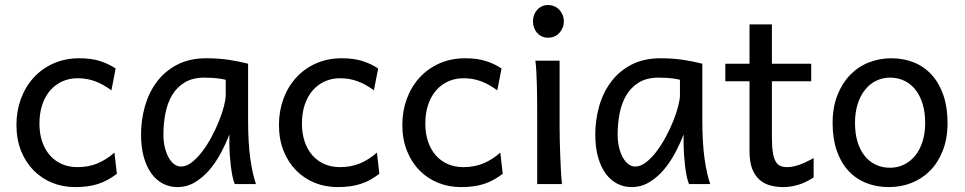

<svg xmlns="http://www.w3.org/2000/svg" viewBox="-20 -743 3897 775"><path d="M451.7 -41.5Q433.1 -27.3 414.8 -17.3Q396.5 -7.3 376.5 -0.7Q356.4 5.9 333.5 9Q310.5 12.2 283.2 12.2Q233.9 12.2 190.9 -5.1Q147.9 -22.5 115.7 -55.2Q83.5 -87.9 64.9 -134.3Q46.4 -180.7 46.4 -239.3Q46.4 -294.4 64.2 -343.3Q82 -392.1 115 -428.7Q147.9 -465.3 195.1 -486.6Q242.2 -507.8 300.3 -507.8Q349.1 -507.8 384.5 -496.3Q419.9 -484.9 446.8 -466.3L429.7 -378.4Q396.5 -402.8 363.8 -415Q331.1 -427.2 293 -427.2Q260.3 -427.2 232.2 -414.8Q204.1 -402.3 183.3 -378.9Q162.6 -355.5 150.9 -321.3Q139.2 -287.1 139.2 -244.1Q139.2 -204.6 149.9 -172.4Q160.6 -140.1 180.7 -116.9Q200.7 -93.8 229 -81.1Q257.3 -68.4 293 -68.4Q337.4 -68.4 373.5 -83.5Q409.7 -98.6 441.9 -127Z M891.1 -420.9Q885.3 -422.4 877.9 -423.8Q870.6 -425.3 860.6 -426.5Q850.6 -427.7 837.2 -428.7Q823.7 -429.7 805.7 -429.7Q757.8 -429.7 725.8 -410.4Q693.8 -391.1 674.8 -359.1Q655.8 -327.1 647.7 -285.6Q639.6 -244.1 639.6 -200.2Q639.6 -171.9 645.3 -148.2Q650.9 -124.5 660.6 -107.2Q670.4 -89.8 683.1 -80.3Q695.8 -70.8 710.4 -70.8Q731.9 -70.8 753.7 -87.4Q775.4 -104 795.4 -130.1Q815.4 -156.2 833 -188.7Q850.6 -221.2 863.5 -253.2Q876.5 -285.2 883.8 -313.5Q891.1 -341.8 891.1 -358.9ZM927.7 0Q922.4 -11.7 918.2 -32.2Q914.1 -52.7 911.4 -75.9Q908.7 -99.1 907.2 -122.1Q905.8 -145 905.8 -161.1V-200.2Q891.1 -162.1 870.8 -124.3Q850.6 -86.4 824.5 -56.2Q798.3 -25.9 766.1 -6.8Q733.9 12.2 695.8 12.2Q665 12.2 638.2 -1.5Q611.3 -15.1 591.6 -42Q571.8 -68.8 560.5 -108.6Q549.3 -148.4 549.3 -200.2Q549.3 -258.3 564.9 -313.7Q580.6 -369.1 612.8 -412.4Q645 -455.6 694.8 -481.7Q744.6 -507.8 813 -507.8Q860.4 -507.8 902.3 -501.7Q944.3 -495.6 981.4 -485.8V-258.8Q981.4 -166.5 990.2 -103.8Q999 -41 1013.2 0Z M1511.2 -41.5Q1492.7 -27.3 1474.4 -17.3Q1456.1 -7.3 1436 -0.7Q1416 5.9 1393.1 9Q1370.1 12.2 1342.8 12.2Q1293.5 12.2 1250.5 -5.1Q1207.5 -22.5 1175.3 -55.2Q1143.1 -87.9 1124.5 -134.3Q1106 -180.7 1106 -239.3Q1106 -294.4 1123.8 -343.3Q1141.6 -392.1 1174.6 -428.7Q1207.5 -465.3 1254.6 -486.6Q1301.8 -507.8 1359.9 -507.8Q1408.7 -507.8 1444.1 -496.3Q1479.5 -484.9 1506.3 -466.3L1489.3 -378.4Q1456.1 -402.8 1423.3 -415Q1390.6 -427.2 1352.5 -427.2Q1319.8 -427.2 1291.7 -414.8Q1263.7 -402.3 1242.9 -378.9Q1222.2 -355.5 1210.4 -321.3Q1198.7 -287.1 1198.7 -244.1Q1198.7 -204.6 1209.5 -172.4Q1220.2 -140.1 1240.2 -116.9Q1260.3 -93.8 1288.6 -81.1Q1316.9 -68.4 1352.5 -68.4Q1397 -68.4 1433.1 -83.5Q1469.2 -98.6 1501.5 -127Z M2009.3 -41.5Q1990.7 -27.3 1972.4 -17.3Q1954.1 -7.3 1934.1 -0.7Q1914.1 5.9 1891.1 9Q1868.2 12.2 1840.8 12.2Q1791.5 12.2 1748.5 -5.1Q1705.6 -22.5 1673.3 -55.2Q1641.1 -87.9 1622.6 -134.3Q1604 -180.7 1604 -239.3Q1604 -294.4 1621.8 -343.3Q1639.6 -392.1 1672.6 -428.7Q1705.6 -465.3 1752.7 -486.6Q1799.8 -507.8 1857.9 -507.8Q1906.7 -507.8 1942.1 -496.3Q1977.5 -484.9 2004.4 -466.3L1987.3 -378.4Q1954.1 -402.8 1921.4 -415Q1888.7 -427.2 1850.6 -427.2Q1817.9 -427.2 1789.8 -414.8Q1761.7 -402.3 1741 -378.9Q1720.2 -355.5 1708.5 -321.3Q1696.8 -287.1 1696.8 -244.1Q1696.8 -204.6 1707.5 -172.4Q1718.3 -140.1 1738.3 -116.9Q1758.3 -93.8 1786.6 -81.1Q1814.9 -68.4 1850.6 -68.4Q1895 -68.4 1931.2 -83.5Q1967.3 -98.6 1999.5 -127Z M2131.3 -656.7Q2131.3 -670.4 2135.7 -682.4Q2140.1 -694.3 2148.2 -703.4Q2156.2 -712.4 2167.5 -717.5Q2178.7 -722.7 2192.4 -722.7Q2206.1 -722.7 2217.8 -717.5Q2229.5 -712.4 2237.8 -703.4Q2246.1 -694.3 2251 -682.4Q2255.9 -670.4 2255.9 -656.7Q2255.9 -643.1 2251 -631.1Q2246.1 -619.1 2237.8 -610.1Q2229.5 -601.1 2217.8 -595.9Q2206.1 -590.8 2192.4 -590.8Q2178.7 -590.8 2167.5 -595.9Q2156.2 -601.1 2148.2 -610.1Q2140.1 -619.1 2135.7 -631.1Q2131.3 -643.1 2131.3 -656.7ZM2238.8 -231.9Q2238.8 -208.5 2239.5 -176.5Q2240.2 -144.5 2241.5 -111.8Q2242.7 -79.1 2244.4 -49.3Q2246.1 -19.5 2248.5 0H2148.4V-258.8Q2148.4 -294.4 2148.2 -329.1Q2147.9 -363.8 2147.2 -394.8Q2146.5 -425.8 2145 -452.4Q2143.6 -479 2141.1 -498H2238.8Z M2724.6 -420.9Q2718.8 -422.4 2711.4 -423.8Q2704.1 -425.3 2694.1 -426.5Q2684.1 -427.7 2670.7 -428.7Q2657.2 -429.7 2639.2 -429.7Q2591.3 -429.7 2559.3 -410.4Q2527.3 -391.1 2508.3 -359.1Q2489.3 -327.1 2481.2 -285.6Q2473.1 -244.1 2473.1 -200.2Q2473.1 -171.9 2478.8 -148.2Q2484.4 -124.5 2494.1 -107.2Q2503.9 -89.8 2516.6 -80.3Q2529.3 -70.8 2543.9 -70.8Q2565.4 -70.8 2587.2 -87.4Q2608.9 -104 2628.9 -130.1Q2648.9 -156.2 2666.5 -188.7Q2684.1 -221.2 2697 -253.2Q2710 -285.2 2717.3 -313.5Q2724.6 -341.8 2724.6 -358.9ZM2761.2 0Q2755.9 -11.7 2751.7 -32.2Q2747.6 -52.7 2744.9 -75.9Q2742.2 -99.1 2740.7 -122.1Q2739.3 -145 2739.3 -161.1V-200.2Q2724.6 -162.1 2704.3 -124.3Q2684.1 -86.4 2658 -56.2Q2631.8 -25.9 2599.6 -6.8Q2567.4 12.2 2529.3 12.2Q2498.5 12.2 2471.7 -1.5Q2444.8 -15.1 2425 -42Q2405.3 -68.8 2394 -108.6Q2382.8 -148.4 2382.8 -200.2Q2382.8 -258.3 2398.4 -313.7Q2414.1 -369.1 2446.3 -412.4Q2478.5 -455.6 2528.3 -481.7Q2578.1 -507.8 2646.5 -507.8Q2693.8 -507.8 2735.8 -501.7Q2777.8 -495.6 2814.9 -485.8V-258.8Q2814.9 -166.5 2823.7 -103.8Q2832.5 -41 2846.7 0Z M2907.7 -485.8H3005.4V-644.5H3095.7V-485.8H3254.4V-415H3095.7V-190.4Q3095.7 -152.8 3099.4 -128.9Q3103 -105 3110.6 -91.6Q3118.2 -78.1 3129.9 -73.2Q3141.6 -68.4 3158.2 -68.4Q3179.2 -68.4 3205.6 -77.6Q3231.9 -86.9 3264.2 -105V-26.9Q3230.5 -4.9 3199.7 3.7Q3168.9 12.2 3143.1 12.2Q3114.3 12.2 3089.4 5.6Q3064.5 -1 3045.7 -17.6Q3026.9 -34.2 3016.1 -61.8Q3005.4 -89.4 3005.4 -131.8V-415H2907.7Z M3431.2 -246.6Q3431.2 -204.1 3441.4 -170.4Q3451.7 -136.7 3470.5 -113.5Q3489.3 -90.3 3515.1 -78.1Q3541 -65.9 3572.8 -65.9Q3602.1 -65.9 3627.9 -78.1Q3653.8 -90.3 3673.1 -113.5Q3692.4 -136.7 3703.4 -170.4Q3714.4 -204.1 3714.4 -246.6Q3714.4 -289.6 3704.1 -323.5Q3693.8 -357.4 3675 -381.1Q3656.2 -404.8 3630.1 -417.2Q3604 -429.7 3572.8 -429.7Q3543 -429.7 3517.1 -417.2Q3491.2 -404.8 3472.2 -381.1Q3453.1 -357.4 3442.1 -323.5Q3431.2 -289.6 3431.2 -246.6ZM3340.8 -246.6Q3340.8 -309.6 3359.9 -358.2Q3378.9 -406.7 3411.1 -440.2Q3443.4 -473.6 3486.3 -490.7Q3529.3 -507.8 3577.6 -507.8Q3627.9 -507.8 3669.7 -490.7Q3711.4 -473.6 3741.5 -440.2Q3771.5 -406.7 3788.1 -358.2Q3804.7 -309.6 3804.7 -246.6Q3804.7 -183.6 3785.6 -135.3Q3766.6 -86.9 3734.4 -54.2Q3702.1 -21.5 3659.2 -4.6Q3616.2 12.2 3567.9 12.2Q3517.6 12.2 3475.8 -4.6Q3434.1 -21.5 3404.1 -54.2Q3374 -86.9 3357.4 -135.3Q3340.8 -183.6 3340.8 -246.6Z"/></svg>

Font: Andika APac
Style: Regular
Weight: 400
Designer: Victor Gaultney, Annie Olsen, Julie Remington, Don Collingsworth, Eric Hays, Becca Hirsbrunner
Foundry: SIL International
Version: Version 5.000